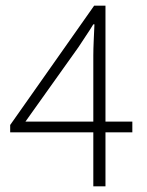

<svg xmlns="http://www.w3.org/2000/svg" viewBox="-20 -659 519 679"><path d="M310 0V-463Q310 -485 311.5 -518Q313 -551 314 -573H310Q298 -553 285 -534Q272 -515 258 -493L70 -229H448V-191H16V-217L313 -639H353V0Z"/></svg>

Font: Source Sans 3 ExtraLight Light
Style: Regular
Weight: 300
Version: Version 3.052;hotconv 1.1.0;makeotfexe 2.6.0